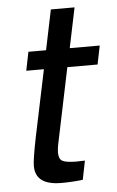

<svg xmlns="http://www.w3.org/2000/svg" viewBox="-51 -713 462 759"><g transform="rotate(-5 180.0 -333.5)"><path d="M163 -146Q152 -93 169.5 -79.5Q187 -66 262 -70L247 5Q204 10 162 10Q59 10 59 -66Q59 -93 77 -181L132 -444H62L77 -518H147L180 -677H274L241 -518H360L345 -444H225Z"/></g></svg>

Font: Nacelle
Style: Italic
Weight: 400
Italic angle: -12°
Designer: Sora Sagano
Foundry: Sora Sagano
Version: Version 1.000;FEAKit 1.0